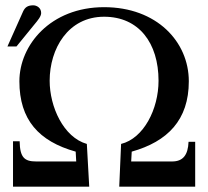

<svg xmlns="http://www.w3.org/2000/svg" viewBox="-20 -703 784 723"><path d="M8 -528H42L108 -609C124 -628 135 -642 135 -654C135 -674 118 -683 105 -683C84 -683 74 -675 67 -660ZM715 0V-169H690C688 -119 669 -95 628 -95H474L476 -132C611 -170 691 -251 691 -397C691 -546 570 -676 372 -676C170 -676 53 -533 53 -397C53 -252 126 -171 265 -132L267 -95H116C72 -95 55 -110 54 -171H29V0H316L307 -161C219 -186 167 -301 167 -399C167 -519 236 -640 372 -640C503 -640 577 -541 577 -399C577 -292 521 -182 436 -161L429 0Z"/></svg>

Font: XITS Math
Style: Regular
Weight: 400
Designer: MicroPress Inc., with final additions and corrections provided by Coen Hoffman, Elsevier (retired)
Version: Version 1.302